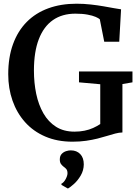

<svg xmlns="http://www.w3.org/2000/svg" viewBox="-20 -772 764 1061"><path d="M380.5 11Q296.5 11 230.2 -17.5Q164 -46 118.5 -97Q73 -148 49.2 -215.8Q25.5 -283.5 25.5 -362Q25.5 -455.5 52 -528.2Q78.5 -601 127.8 -650.8Q177 -700.5 246.8 -726Q316.5 -751.5 403 -751.5Q442.5 -751.5 480.8 -747.2Q519 -743 552 -737.2Q585 -731.5 610.2 -726.8Q635.5 -722 649 -720.5L639 -541.5H556L531.5 -665.5Q525 -671.5 508.2 -678.8Q491.5 -686 463.8 -691.2Q436 -696.5 396.5 -696.5Q323.5 -696.5 272.5 -661Q221.5 -625.5 194.5 -555.5Q167.5 -485.5 167.5 -382Q167.5 -314 180.2 -253.2Q193 -192.5 220 -145.5Q247 -98.5 289.5 -71.5Q332 -44.5 391.5 -44.5Q421.5 -44.5 447.2 -49.8Q473 -55 494.5 -64.8Q516 -74.5 534 -86.5V-306.5L416.5 -317V-377H712V-317L656.5 -307.5V-40Q637.5 -39.5 616.8 -34Q596 -28.5 571.8 -21Q547.5 -13.5 518.8 -6.2Q490 1 455.8 6Q421.5 11 380.5 11ZM443 136.5Q442.5 170 426 198Q409.5 226 388.8 244.5Q368 263 356 269.5H354.5L320 250L319 243.5Q333 236.5 343 217.5Q353 198.5 353 185.5Q353 170 346.2 162.2Q339.5 154.5 332 149.5Q324 143.5 317.2 134.5Q310.5 125.5 310.5 109Q310.5 89.5 321 78.5Q331.5 67.5 345.5 63.2Q359.5 59 369 59H371.5Q403.5 59 423.2 79.2Q443 99.5 443 136.5Z"/></svg>

Font: Merriweather 24pt SemiBold
Style: Regular
Weight: 600
Designer: Eben Sorkin
Foundry: Eben Sorkin
Version: Version 2.100